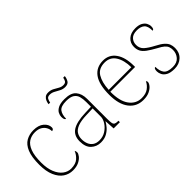

<svg xmlns="http://www.w3.org/2000/svg" viewBox="-7 -1282 1873 1873"><g transform="rotate(-45 929.5 -345.0)"><path d="M259 10Q205 10 161 -19.5Q117 -49 90.5 -110Q64 -171 64 -263Q64 -369 89.5 -430Q115 -491 160 -516.5Q205 -542 262 -542Q331 -542 370 -509Q409 -476 409 -433Q409 -408 384 -406Q384 -434 370 -459.5Q356 -485 328.5 -501Q301 -517 258 -517Q209 -517 171.5 -493Q134 -469 113 -413.5Q92 -358 92 -264Q92 -184 115 -128Q138 -72 176 -43.5Q214 -15 259 -15Q322 -16 355 -45Q388 -74 404 -114Q412 -103 412 -86Q412 -70 394.5 -47Q377 -24 343 -7Q309 10 259 10Z M645 10Q586 10 545 -28Q504 -66 504 -146Q504 -225 560.5 -262Q617 -299 738 -303L821 -306V-371Q821 -414 812 -446.5Q803 -479 775 -498Q747 -517 690 -517Q616 -517 591.5 -484.5Q567 -452 567 -395Q546 -395 546 -441Q546 -462 558 -485.5Q570 -509 601.5 -525.5Q633 -542 690 -542Q778 -542 813.5 -499.5Q849 -457 849 -386V-110Q849 -73 852.5 -53.5Q856 -34 868 -27Q880 -20 907 -20H914V0H828L822 -104H820Q809 -83 786.5 -56Q764 -29 729 -9.5Q694 10 645 10ZM649 -15Q698 -15 736.5 -40Q775 -65 798 -101Q821 -137 821 -170V-283L735 -280Q657 -278 613 -261Q569 -244 550.5 -214.5Q532 -185 532 -145Q532 -111 543.5 -81.5Q555 -52 581 -33.5Q607 -15 649 -15ZM780 -619Q749 -619 722.5 -633Q696 -647 671.5 -660.5Q647 -674 620 -674Q590 -674 580.5 -655Q571 -636 568 -616H546Q548 -634 555.5 -653.5Q563 -673 579 -686.5Q595 -700 622 -700Q656 -700 681.5 -686.5Q707 -673 730.5 -659Q754 -645 780 -645Q808 -645 817.5 -661.5Q827 -678 830 -698H852Q849 -669 834.5 -644Q820 -619 780 -619Z M1231 10Q1138 10 1083.5 -60.5Q1029 -131 1029 -262Q1029 -404 1079 -473Q1129 -542 1222 -542Q1305 -542 1352.5 -475.5Q1400 -409 1400 -290V-276H1058Q1057 -146 1105.5 -80.5Q1154 -15 1232 -15Q1289 -15 1324 -40.5Q1359 -66 1376 -103Q1385 -97 1385 -85Q1385 -68 1367.5 -45.5Q1350 -23 1316 -6.5Q1282 10 1231 10ZM1372 -300Q1371 -397 1333 -457Q1295 -517 1221 -517Q1137 -517 1101 -458Q1065 -399 1060 -300Z M1660 10Q1604 10 1573.5 -7Q1543 -24 1531 -48.5Q1519 -73 1519 -95Q1519 -137 1540 -137Q1540 -80 1564.5 -47.5Q1589 -15 1660 -15Q1719 -15 1749 -50Q1779 -85 1779 -132Q1779 -156 1772 -175.5Q1765 -195 1744.5 -213Q1724 -231 1683 -252Q1625 -284 1591.5 -308.5Q1558 -333 1544 -359.5Q1530 -386 1530 -422Q1530 -475 1567 -508.5Q1604 -542 1668 -542Q1713 -542 1740.5 -527Q1768 -512 1780 -489.5Q1792 -467 1792 -445Q1792 -405 1771 -405Q1771 -470 1743 -493.5Q1715 -517 1665 -517Q1610 -517 1584 -489.5Q1558 -462 1558 -421Q1558 -374 1591 -344.5Q1624 -315 1685 -283Q1736 -257 1762 -233.5Q1788 -210 1797.5 -185.5Q1807 -161 1807 -131Q1807 -68 1766 -29Q1725 10 1660 10Z"/></g></svg>

Font: Noto Serif Tamil Thin
Style: Italic
Weight: 100
Italic angle: -12°
Designer: Indian Type Foundry, Tom Grace, and the Monotype Design Team
Foundry: Monotype Imaging Inc.
Version: Version 2.003; ttfautohint (v1.8.4.7-5d5b)